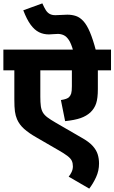

<svg xmlns="http://www.w3.org/2000/svg" viewBox="-20 -916 678 1138"><path d="M638 -499H560V-388Q560 -334 550 -303.5Q540 -273 516 -250Q492 -228 457.5 -216Q423 -204 366 -198L341 -323Q361 -326 372.5 -330.5Q384 -335 389 -340Q398 -349 402 -362Q406 -375 406 -405V-499H219V-342Q219 -309 222 -287Q225 -265 234 -249.5Q243 -234 261 -220.5Q279 -207 310 -189L462 -101Q507 -76 529 -51.5Q551 -27 559 -1.5Q567 24 567 53Q567 96 549.5 134Q532 172 509 202L387 131Q396 121 404 104.5Q412 88 412 70Q412 51 405.5 37Q399 23 379.5 8Q360 -7 321 -29L195 -102Q151 -127 123 -152Q95 -177 81 -209Q72 -230 68.5 -255.5Q65 -281 65 -327V-499H0V-622H638ZM414 -615Q402 -658 388 -679Q374 -700 357.5 -707.5Q341 -715 323 -715Q308 -715 295 -713.5Q282 -712 270 -712Q238 -712 211.5 -725Q185 -738 162 -769Q139 -800 118 -855L231 -896Q242 -871 251.5 -856Q261 -841 274.5 -833.5Q288 -826 308 -826Q328 -826 344 -827.5Q360 -829 379 -829Q407 -829 430.5 -821Q454 -813 474.5 -790.5Q495 -768 513 -725.5Q531 -683 549 -615Z"/></svg>

Font: Noto Sans Devanagari ExtraBold
Style: Regular
Weight: 800
Version: Version 2.003